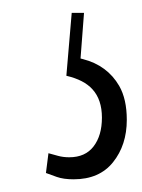

<svg xmlns="http://www.w3.org/2000/svg" viewBox="-20 -40 221 298"><path d="M123.5 98.6Q110.4 84 83 77.6Q83 77.6 91.3 -20H110.4L105 50.8L108.9 51.8Q146.5 61.5 165 93.3Q176.8 113.8 176.8 146Q176.8 185.1 155.5 211.7Q134.3 238.3 94.2 238.3Q78.6 238.3 68.1 234.6Q57.6 231 51.3 228.5Q51.3 228.5 55.2 197.8Q62 199.7 70.1 201.9Q78.1 204.1 87.4 204.1Q112.3 204.1 125.2 187.3Q138.2 170.4 138.2 142.6Q138.2 114.7 123.5 98.6Z"/></svg>

Font: Scarab Serif
Style: Light
Weight: 300
Designer: John Roberts
Foundry: Scarab
Version: 1.0